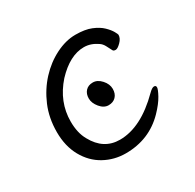

<svg xmlns="http://www.w3.org/2000/svg" viewBox="-118 -612 766 756"><g transform="rotate(-30 265.0 -234.0)"><path d="M332 -228Q332 -206 319.5 -193Q307 -180 286 -180Q265 -180 248 -200.5Q231 -221 231 -242Q231 -263 243 -276Q255 -289 276 -289Q297 -289 314.5 -269.5Q332 -250 332 -228ZM429 -56Q357 18 250 18Q198 18 153.5 -6.5Q109 -31 82.5 -78.5Q56 -126 56 -190Q56 -254 78.5 -307Q101 -360 138 -400Q175 -440 221 -463Q267 -486 310.5 -486Q354 -486 382 -474.5Q410 -463 426.5 -447Q443 -431 450.5 -417.5Q458 -404 458 -401Q458 -385 443 -370Q428 -355 419 -355Q410 -355 407 -360Q400 -374 393 -387Q386 -400 375 -407Q346 -427 315 -427Q251 -427 188 -360Q124 -288 124 -199Q124 -147 144 -112Q183 -40 257 -40Q353 -40 453 -140Q468 -155 477 -155Q486 -155 486 -146Q486 -137 472 -111.5Q458 -86 429 -56Z"/></g></svg>

Font: LXGW Bright GB
Style: Regular
Weight: 400
Designer: Christian Thalmann (Catharsis Fonts)
Foundry: LXGW / Christian Thalmann (Catharsis Fonts) / Fontworks Inc.
Version: Version 5.510